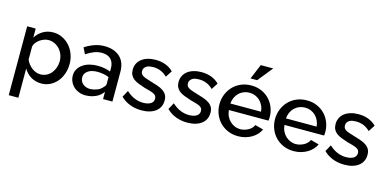

<svg xmlns="http://www.w3.org/2000/svg" viewBox="-85 -1265 4008 1982"><g transform="rotate(15 1919.0 -273.5)"><path d="M360 10Q328 10 299.5 2Q271 -6 247 -20.5Q223 -35 204 -55.5Q185 -76 171 -99V213H68V-523H159V-427Q189 -475 237.5 -503.5Q286 -532 346 -532Q399 -532 444 -510Q489 -488 522 -451Q555 -414 573.5 -364.5Q592 -315 592 -262Q592 -205 575 -155.5Q558 -106 527 -69.5Q496 -33 453.5 -11.5Q411 10 360 10ZM327 -79Q363 -79 392.5 -94Q422 -109 443 -135Q464 -161 475 -194Q486 -227 486 -262Q486 -299 473 -332Q460 -365 437.5 -389.5Q415 -414 384.5 -428.5Q354 -443 319 -443Q296 -443 272.5 -434.5Q249 -426 228.5 -412Q208 -398 192 -378Q176 -358 171 -336V-195Q181 -171 197.5 -149.5Q214 -128 234.5 -112.5Q255 -97 278 -88Q301 -79 327 -79Z M1019 0V-77Q986 -32 936.5 -11Q887 10 831 10Q793 10 761 -2.5Q729 -15 705.5 -37Q682 -59 668 -89.5Q654 -120 654 -154Q654 -195 673 -225.5Q692 -256 723 -277Q754 -298 794 -308Q834 -318 875 -318Q924 -318 959.5 -310Q995 -302 1015 -293V-331Q1015 -360 1006.5 -383.5Q998 -407 981.5 -424Q965 -441 940.5 -449.5Q916 -458 885 -458Q843 -458 802.5 -442.5Q762 -427 719 -398L686 -464Q732 -494 784 -513Q836 -532 894 -532Q948 -532 990 -517Q1032 -502 1061 -474.5Q1090 -447 1104.5 -407.5Q1119 -368 1119 -320V0ZM995 -124Q1005 -133 1010 -143Q1015 -153 1015 -162V-234Q986 -246 953.5 -251.5Q921 -257 891 -257Q867 -257 842 -252Q817 -247 797 -235Q777 -223 765 -205Q753 -187 753 -162Q753 -141 761 -123Q769 -105 784 -92.5Q799 -80 818 -73Q837 -66 859 -66Q877 -66 896.5 -70Q916 -74 934.5 -80.5Q953 -87 968.5 -98.5Q984 -110 995 -124Z M1431 10Q1365 10 1307.5 -11.5Q1250 -33 1207 -76L1246 -147Q1291 -106 1336 -88Q1381 -70 1427 -70Q1476 -70 1506.5 -88Q1537 -106 1537 -142Q1537 -161 1528 -173Q1519 -185 1502 -193Q1485 -201 1460.5 -208Q1436 -215 1405 -223Q1364 -236 1332.5 -248.5Q1301 -261 1279.5 -278Q1258 -295 1247 -318Q1236 -341 1236 -373Q1236 -410 1251 -439.5Q1266 -469 1293 -489.5Q1320 -510 1357.5 -521Q1395 -532 1441 -532Q1498 -532 1546 -514Q1594 -496 1630 -460L1585 -391Q1552 -423 1515 -438Q1478 -453 1435 -453Q1416 -453 1397.5 -450Q1379 -447 1365 -438.5Q1351 -430 1342 -417Q1333 -404 1333 -384Q1333 -367 1340 -355.5Q1347 -344 1361 -335.5Q1375 -327 1395.5 -320Q1416 -313 1443 -305Q1488 -292 1524 -279.5Q1560 -267 1585 -250Q1610 -233 1623.5 -209.5Q1637 -186 1637 -150Q1637 -112 1622.5 -82.5Q1608 -53 1581 -32.5Q1554 -12 1516 -1Q1478 10 1431 10Z M1921 10Q1855 10 1797.5 -11.5Q1740 -33 1697 -76L1736 -147Q1781 -106 1826 -88Q1871 -70 1917 -70Q1966 -70 1996.5 -88Q2027 -106 2027 -142Q2027 -161 2018 -173Q2009 -185 1992 -193Q1975 -201 1950.5 -208Q1926 -215 1895 -223Q1854 -236 1822.5 -248.5Q1791 -261 1769.5 -278Q1748 -295 1737 -318Q1726 -341 1726 -373Q1726 -410 1741 -439.5Q1756 -469 1783 -489.5Q1810 -510 1847.5 -521Q1885 -532 1931 -532Q1988 -532 2036 -514Q2084 -496 2120 -460L2075 -391Q2042 -423 2005 -438Q1968 -453 1925 -453Q1906 -453 1887.5 -450Q1869 -447 1855 -438.5Q1841 -430 1832 -417Q1823 -404 1823 -384Q1823 -367 1830 -355.5Q1837 -344 1851 -335.5Q1865 -327 1885.5 -320Q1906 -313 1933 -305Q1978 -292 2014 -279.5Q2050 -267 2075 -250Q2100 -233 2113.5 -209.5Q2127 -186 2127 -150Q2127 -112 2112.5 -82.5Q2098 -53 2071 -32.5Q2044 -12 2006 -1Q1968 10 1921 10Z M2463 10Q2402 10 2352.5 -11.5Q2303 -33 2267.5 -70Q2232 -107 2212.5 -156Q2193 -205 2193 -260Q2193 -315 2212.5 -364.5Q2232 -414 2267.5 -451.5Q2303 -489 2353 -510.5Q2403 -532 2464 -532Q2524 -532 2573.5 -510Q2623 -488 2657.5 -451Q2692 -414 2710.5 -366Q2729 -318 2729 -265Q2729 -253 2728 -243Q2727 -233 2726 -227H2303Q2306 -191 2320 -161.5Q2334 -132 2356 -111Q2378 -90 2406.5 -78Q2435 -66 2466 -66Q2489 -66 2511 -72.5Q2533 -79 2551.5 -89Q2570 -99 2585 -114.5Q2600 -130 2607 -148L2696 -124Q2682 -94 2659.5 -70Q2637 -46 2606.5 -28Q2576 -10 2539.5 0Q2503 10 2463 10ZM2628 -296Q2625 -331 2611 -360.5Q2597 -390 2575 -411Q2553 -432 2524.5 -443.5Q2496 -455 2463 -455Q2431 -455 2402.5 -443.5Q2374 -432 2352 -411Q2330 -390 2316.5 -360.5Q2303 -331 2300 -296ZM2505 -600H2434L2501 -760H2634Z M3057 10Q2996 10 2946.5 -11.5Q2897 -33 2861.5 -70Q2826 -107 2806.5 -156Q2787 -205 2787 -260Q2787 -315 2806.5 -364.5Q2826 -414 2861.5 -451.5Q2897 -489 2947 -510.5Q2997 -532 3058 -532Q3118 -532 3167.5 -510Q3217 -488 3251.5 -451Q3286 -414 3304.5 -366Q3323 -318 3323 -265Q3323 -253 3322 -243Q3321 -233 3320 -227H2897Q2900 -191 2914 -161.5Q2928 -132 2950 -111Q2972 -90 3000.5 -78Q3029 -66 3060 -66Q3083 -66 3105 -72.5Q3127 -79 3145.5 -89Q3164 -99 3179 -114.5Q3194 -130 3201 -148L3290 -124Q3276 -94 3253.5 -70Q3231 -46 3200.5 -28Q3170 -10 3133.5 0Q3097 10 3057 10ZM3222 -296Q3219 -331 3205 -360.5Q3191 -390 3169 -411Q3147 -432 3118.5 -443.5Q3090 -455 3057 -455Q3025 -455 2996.5 -443.5Q2968 -432 2946 -411Q2924 -390 2910.5 -360.5Q2897 -331 2894 -296Z M3599 10Q3533 10 3475.5 -11.5Q3418 -33 3375 -76L3414 -147Q3459 -106 3504 -88Q3549 -70 3595 -70Q3644 -70 3674.5 -88Q3705 -106 3705 -142Q3705 -161 3696 -173Q3687 -185 3670 -193Q3653 -201 3628.5 -208Q3604 -215 3573 -223Q3532 -236 3500.5 -248.5Q3469 -261 3447.5 -278Q3426 -295 3415 -318Q3404 -341 3404 -373Q3404 -410 3419 -439.5Q3434 -469 3461 -489.5Q3488 -510 3525.5 -521Q3563 -532 3609 -532Q3666 -532 3714 -514Q3762 -496 3798 -460L3753 -391Q3720 -423 3683 -438Q3646 -453 3603 -453Q3584 -453 3565.5 -450Q3547 -447 3533 -438.5Q3519 -430 3510 -417Q3501 -404 3501 -384Q3501 -367 3508 -355.5Q3515 -344 3529 -335.5Q3543 -327 3563.5 -320Q3584 -313 3611 -305Q3656 -292 3692 -279.5Q3728 -267 3753 -250Q3778 -233 3791.5 -209.5Q3805 -186 3805 -150Q3805 -112 3790.5 -82.5Q3776 -53 3749 -32.5Q3722 -12 3684 -1Q3646 10 3599 10Z"/></g></svg>

Font: Rising Sun Medium
Style: Regular
Weight: 500
Designer: Matt McInerney, Pablo Impallari, Rodrigo Fuenzalida (Raleway font), Stephen Hutchings (Greek), Cristiano Sobral (main ch
Foundry: The Rising Sun Project Authors
Version: Version 4.327; ttfautohint (v1.8.4.7-5d5b-dirty)